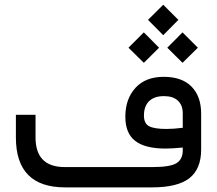

<svg xmlns="http://www.w3.org/2000/svg" viewBox="-20 -811 939 831"><path d="M620.6 -725.1 686.5 -790.5 752 -725.1 686.5 -658.7ZM704.1 -604.5 770 -670.9 836.4 -604.5 770 -539.1ZM536.1 -604.5 602.5 -670.9 668.5 -604.5 602.5 -539.1ZM522.5 -305.7Q522.5 -382.8 566.2 -430.7Q609.9 -478.5 688.5 -478.5Q767.6 -478.5 809.1 -436Q850.6 -393.6 850.6 -319.3V-163.6Q850.6 -80.1 800 -40Q749.5 0 637.7 0H261.7Q48.8 0 48.8 -215.8V-314H133.8V-216.3Q133.8 -87.9 260.3 -87.9H639.2Q716.3 -87.9 743.7 -104.7Q771 -121.6 771 -160.2V-172.4Q723.6 -168 696.3 -168Q608.4 -168 565.4 -200.9Q522.5 -233.9 522.5 -305.7ZM689.5 -395Q647.5 -395 625.2 -373Q603 -351.1 603 -311Q603 -276.4 625.5 -264.6Q647.9 -252.9 700.2 -252.9Q731.9 -252.9 770 -257.8H771V-320.8Q771 -355.5 750 -375.2Q729 -395 689.5 -395Z"/></svg>

Font: Shabnam WOL
Style: WOL
Weight: 400
Foundry: DejaVu fonts team - Redesigned by Saber Rastikerdar - Based on Vazir font
Version: Version 5.0.0